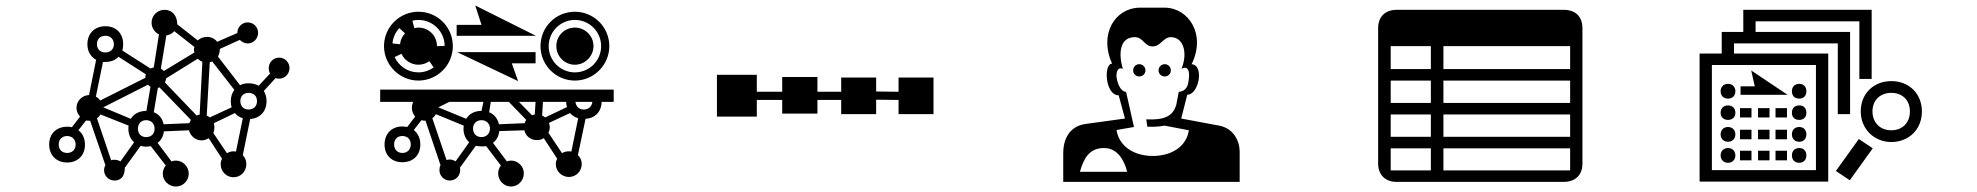

<svg xmlns="http://www.w3.org/2000/svg" viewBox="-20 -740 7240 703"><path d="M195 -211C195 -229 207 -242 226 -242C244 -242 257 -229 257 -211C257 -192 244 -180 226 -180C207 -180 195 -192 195 -211ZM450 -269C450 -248 458 -230 471 -219L421 -149C414 -153 407 -155 399 -155C395 -155 391 -155 387 -153L335 -307C341 -311 345 -316 348 -321L451 -280C450 -276 450 -272 450 -269ZM522 -430C524 -427 528 -425 531 -422L516 -334C490 -334 470 -323 459 -305L358 -347ZM485 -269C485 -287 497 -300 515 -300C534 -300 546 -287 546 -269C546 -250 534 -238 515 -238C497 -238 485 -250 485 -269ZM579 -285C575 -306 562 -322 543 -329L558 -418C560 -419 562 -419 564 -420L679 -301C677 -297 675 -293 673 -289ZM761 -253C764 -259 765 -266 765 -274C765 -279 764 -284 763 -289L840 -326C847 -317 857 -311 869 -307L844 -185C841 -185 838 -186 835 -186C826 -186 818 -183 811 -179ZM860 -370C860 -388 872 -400 890 -400C909 -400 921 -388 921 -370C921 -351 909 -339 890 -339C872 -339 860 -351 860 -370ZM335 -578C335 -597 347 -609 366 -609C384 -609 397 -597 397 -578C397 -560 384 -548 366 -548C347 -548 335 -560 335 -578ZM347 -372C343 -378 337 -383 331 -386L357 -513C380 -513 397 -515 414 -532L514 -468C513 -464 512 -460 512 -455ZM690 -558C690 -555 691 -551 692 -548L580 -480C577 -483 573 -486 569 -489L589 -610C600 -612 611 -617 618 -626L692 -568C691 -565 690 -561 690 -558ZM584 -438C586 -442 588 -448 588 -453L704 -525C709 -520 715 -516 721 -514L711 -320C707 -320 704 -319 700 -317ZM825 -370C825 -362 826 -354 828 -347L748 -310C745 -313 741 -315 737 -317L748 -512C752 -513 755 -514 757 -515L838 -411C830 -400 825 -386 825 -370ZM361 -117C361 -96 378 -79 399 -79C428 -79 437 -101 437 -126L495 -206C501 -204 508 -203 515 -203C521 -203 527 -204 532 -205L587 -134C580 -126 576 -115 576 -104C576 -78 598 -57 624 -57C650 -57 671 -78 671 -104C671 -130 650 -152 624 -152C618 -152 613 -151 608 -149L557 -217C570 -226 578 -241 580 -259L672 -263C677 -242 696 -226 718 -226C727 -226 736 -229 744 -234L793 -159C790 -153 788 -146 788 -139C788 -112 809 -91 835 -91C861 -91 882 -112 882 -139C882 -152 877 -163 869 -172L896 -304C932 -307 956 -332 956 -370C956 -384 952 -397 946 -407L989 -454C993 -453 997 -452 1002 -452C1023 -452 1040 -469 1040 -491C1040 -512 1023 -529 1002 -529C981 -529 964 -512 964 -491C964 -484 965 -477 969 -471L927 -426C917 -432 904 -435 890 -435C878 -435 868 -433 859 -428L778 -533C782 -540 785 -549 785 -561L858 -594C866 -586 876 -581 887 -581C908 -581 925 -598 925 -620C925 -641 908 -658 887 -658C866 -658 849 -641 849 -619L775 -587C767 -598 753 -605 738 -605C725 -605 713 -600 704 -592L629 -651C629 -680 613 -704 582 -704C556 -704 535 -683 535 -657C535 -638 546 -622 562 -614L543 -493C539 -492 535 -491 531 -489L428 -555C430 -562 431 -570 431 -578C431 -618 405 -644 366 -644C327 -644 300 -618 300 -578C300 -552 312 -532 332 -521L306 -392C281 -391 260 -371 260 -345C260 -333 265 -322 273 -313L243 -274C238 -276 232 -276 226 -276C186 -276 160 -250 160 -211C160 -172 186 -145 226 -145C265 -145 292 -172 291 -211V-214C290 -235 282 -252 267 -263L295 -299C299 -298 303 -298 310 -298L366 -135C363 -130 361 -124 361 -117Z M1423 -211C1423 -230 1435 -242 1453 -242C1472 -242 1484 -230 1484 -211C1484 -193 1472 -180 1453 -180C1435 -180 1423 -193 1423 -211ZM1677 -269C1677 -248 1685 -231 1698 -219L1648 -149C1642 -153 1635 -156 1627 -156C1623 -156 1618 -155 1615 -154L1563 -307C1568 -311 1573 -316 1576 -322L1678 -280C1678 -276 1677 -273 1677 -269ZM1625 -367H1750L1743 -334C1717 -334 1698 -323 1687 -305L1585 -347ZM1712 -269C1712 -287 1724 -300 1743 -300C1761 -300 1774 -287 1774 -269C1774 -251 1761 -238 1743 -238C1724 -238 1712 -251 1712 -269ZM1807 -285C1802 -306 1789 -322 1771 -329L1777 -367H1843L1907 -301C1904 -297 1902 -293 1901 -289ZM1941 -367 1938 -321C1935 -320 1931 -319 1928 -318L1880 -367ZM1976 -310C1972 -313 1969 -315 1965 -317L1968 -367H2053C2053 -360 2054 -354 2056 -348ZM1988 -254C1991 -260 1993 -267 1993 -274C1993 -279 1992 -285 1990 -290L2067 -326C2075 -317 2085 -311 2097 -307L2072 -185C2069 -186 2066 -186 2063 -186C2054 -186 2045 -184 2038 -179ZM2149 -367C2147 -350 2135 -339 2118 -339C2100 -339 2089 -350 2087 -367ZM1417 -581C1419 -603 1428 -622 1442 -637L1463 -618C1453 -607 1446 -594 1445 -578ZM1450 -543C1461 -519 1485 -503 1512 -503C1527 -503 1541 -508 1552 -516L1568 -493C1552 -482 1533 -475 1512 -475C1473 -475 1440 -498 1425 -531ZM1580 -571C1580 -609 1550 -639 1512 -639C1507 -639 1502 -638 1497 -637L1490 -664C1497 -666 1504 -667 1512 -667C1565 -667 1608 -624 1608 -572ZM1989 -571C1989 -624 2032 -667 2085 -667C2138 -667 2181 -624 2181 -571C2181 -518 2138 -475 2085 -475C2032 -475 1989 -518 1989 -571ZM1388 -211C1388 -172 1414 -146 1453 -146C1493 -146 1519 -172 1519 -211C1519 -234 1510 -252 1495 -264L1523 -300C1527 -299 1531 -298 1538 -298L1593 -135C1590 -130 1589 -124 1589 -117C1589 -96 1606 -79 1627 -79C1648 -79 1665 -96 1665 -117C1665 -120 1665 -123 1664 -126L1722 -206C1729 -205 1736 -204 1743 -204C1749 -204 1755 -204 1760 -205L1814 -134C1808 -126 1804 -116 1804 -105C1804 -79 1825 -57 1851 -57C1877 -57 1898 -79 1898 -105C1898 -131 1877 -152 1851 -152C1846 -152 1841 -151 1836 -149L1785 -217C1798 -227 1806 -241 1808 -260L1900 -263C1904 -242 1923 -227 1946 -227C1955 -227 1964 -229 1971 -234L2020 -159C2017 -153 2015 -146 2015 -139C2015 -113 2037 -92 2063 -92C2089 -92 2110 -113 2110 -139C2110 -152 2105 -164 2096 -172L2124 -305C2159 -307 2182 -331 2183 -367H2227V-412H1372V-367H1493C1490 -361 1488 -353 1488 -345C1488 -333 1493 -322 1500 -313L1471 -275C1465 -276 1460 -277 1453 -277C1414 -277 1388 -250 1388 -211ZM1386 -571C1386 -502 1443 -445 1512 -445C1582 -445 1638 -502 1638 -571C1638 -641 1582 -697 1512 -697C1443 -697 1386 -641 1386 -571ZM1877 -443 1854 -508H1941V-549H1654ZM1743 -649H1652V-609H1942L1720 -720ZM2017 -571C2017 -534 2047 -503 2085 -503C2122 -503 2153 -534 2153 -571C2153 -609 2122 -639 2085 -639C2047 -639 2017 -609 2017 -571ZM1959 -571C1959 -502 2015 -445 2085 -445C2154 -445 2211 -502 2211 -571C2211 -641 2154 -697 2085 -697C2015 -697 1959 -641 1959 -571Z M2844 -458V-404H2751V-466H2605V-313H2751V-374H2844V-324H2973V-374H3060V-322H3188V-375L3270 -374V-322H3398V-456H3270V-404L3188 -405V-456H3060V-404H2973V-458Z M3934 -111C3947 -155 3965 -198 4022 -198C4071 -198 4096 -155 4107 -111ZM4181 -276C4208 -275 4228 -277 4244 -280L4333 -263C4324 -203 4269 -169 4201 -169C4133 -169 4078 -203 4068 -264L4132 -275L4103 -404C4083 -404 4071 -435 4068 -459C4067 -477 4073 -496 4091 -488C4074 -547 4081 -604 4135 -604C4166 -604 4170 -570 4200 -570C4230 -570 4239 -604 4267 -604C4313 -604 4330 -547 4306 -488C4311 -491 4315 -492 4319 -492C4333 -492 4338 -471 4330 -433C4326 -416 4313 -404 4296 -404L4287 -357C4275 -313 4241 -300 4177 -303ZM4129 -482C4129 -470 4139 -460 4151 -460C4164 -460 4174 -470 4174 -482C4174 -495 4164 -505 4151 -505C4139 -505 4129 -495 4129 -482ZM4327 -393C4370 -393 4390 -502 4343 -505C4397 -614 4332 -711 4245 -712H4157C4061 -713 4003 -613 4052 -507C4020 -507 4026 -391 4076 -391L4099 -306L3954 -286C3892 -277 3873 -225 3873 -180V-74H4519V-184C4519 -225 4496 -270 4444 -280L4305 -306ZM4222 -482C4222 -470 4232 -460 4245 -460C4257 -460 4267 -470 4267 -482C4267 -495 4257 -505 4245 -505C4232 -505 4222 -495 4222 -482Z M5072 -321H5219V-239H5072ZM5072 -197H5219V-116H5072ZM5265 -116V-197H5729V-116ZM5072 -571H5219V-487H5072ZM5072 -445H5219V-363H5072ZM5265 -571H5729V-487H5265ZM5265 -445H5729V-363H5265ZM5265 -321H5729V-239H5265ZM5774 -637C5774 -679 5749 -704 5705 -704H5094C5052 -704 5026 -679 5026 -637V-141C5026 -100 5052 -74 5094 -74H5705C5749 -74 5774 -100 5774 -141Z M6629 -502V-117H6248V-502ZM6905 -400C6946 -400 6973 -373 6973 -332C6973 -291 6946 -263 6905 -263C6864 -263 6836 -291 6836 -332C6836 -373 6864 -400 6905 -400ZM6280 -171C6280 -155 6291 -144 6307 -144C6323 -144 6334 -155 6334 -171C6334 -187 6323 -198 6307 -198C6291 -198 6280 -187 6280 -171ZM6280 -406C6280 -389 6291 -379 6307 -379C6323 -379 6334 -389 6334 -406C6334 -422 6323 -433 6307 -433C6291 -433 6280 -422 6280 -406ZM6280 -327C6280 -311 6291 -301 6307 -301C6323 -301 6334 -311 6334 -327C6334 -344 6323 -354 6307 -354C6291 -354 6280 -344 6280 -327ZM6280 -248C6280 -232 6291 -221 6307 -221C6323 -221 6334 -232 6334 -248C6334 -264 6323 -275 6307 -275C6291 -275 6280 -264 6280 -248ZM6393 -310V-344H6351V-310ZM6393 -230V-265H6351V-230ZM6393 -153V-188H6351V-153ZM6459 -310V-344H6417V-310ZM6459 -230V-265H6417V-230ZM6459 -153V-188H6417V-153ZM6353 -424V-393H6525L6392 -482L6405 -424ZM6523 -310V-344H6481V-310ZM6523 -230V-265H6481V-230ZM6523 -153V-188H6481V-153ZM6674 -544H6329V-581H6709V-322H6754V-623H6408V-662H6788V-451H6833V-704H6363V-623H6284V-544H6203V-75H6674ZM6541 -406C6541 -389 6551 -379 6568 -379C6584 -379 6594 -389 6594 -406C6594 -422 6584 -433 6568 -433C6551 -433 6541 -422 6541 -406ZM6541 -327C6541 -311 6551 -301 6568 -301C6584 -301 6594 -311 6594 -327C6594 -344 6584 -354 6568 -354C6551 -354 6541 -344 6541 -327ZM6541 -248C6541 -232 6551 -221 6568 -221C6584 -221 6594 -232 6594 -248C6594 -264 6584 -275 6568 -275C6551 -275 6541 -264 6541 -248ZM6541 -171C6541 -155 6551 -144 6568 -144C6584 -144 6594 -155 6594 -171C6594 -187 6584 -198 6568 -198C6551 -198 6541 -187 6541 -171ZM6786 -231 6702 -114 6753 -80 6837 -197ZM6905 -443C6842 -443 6793 -399 6793 -332C6793 -268 6842 -220 6905 -220C6968 -220 7017 -265 7017 -332C7017 -395 6972 -443 6905 -443Z"/></svg>

Font: CryptoKit_GRILLE 1.4
Style: Regular
Weight: 400
Monospace: yes
Designer: Oceane Juvin
Foundry: http://www.head-geneve.ch
Version: Version 1.004